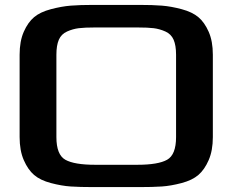

<svg xmlns="http://www.w3.org/2000/svg" viewBox="-20 -763 948 783"><path d="M60 -204V-540Q60 -595 77 -633.5Q94 -672 119 -693Q144 -714 187.5 -725.5Q231 -737 268.5 -740Q306 -743 362 -743H547Q603 -743 640.5 -740Q678 -737 721 -725.5Q764 -714 789 -693Q814 -672 831 -633.5Q848 -595 848 -540V-204Q848 -149 831 -110Q814 -71 789 -49.5Q764 -28 720.5 -16.5Q677 -5 640 -2.5Q603 0 547 0H362Q305 0 268 -2.5Q231 -5 187.5 -16.5Q144 -28 119 -49.5Q94 -71 77 -110Q60 -149 60 -204ZM368 -91H540Q625 -91 661.5 -111.5Q698 -132 698 -204V-540Q698 -578 688 -601Q678 -624 654.5 -634.5Q631 -645 607 -648Q583 -651 540 -651H368Q325 -651 301 -648Q277 -645 253.5 -634.5Q230 -624 220 -601Q210 -578 210 -540V-204Q210 -132 246.5 -111.5Q283 -91 368 -91Z"/></svg>

Font: Aneo
Style: Bold
Weight: 700
Designer: Anastasios Pappas
Foundry: Anastasios Pappas
Version: Version 1.000